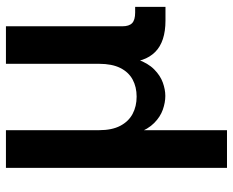

<svg xmlns="http://www.w3.org/2000/svg" viewBox="-88 -481 773 637"><g transform="rotate(-90 298.5 -162.5)"><path d="M60.1 204.1V-529.3H185.1V-220.2Q185.1 -177.7 199.5 -150.1Q213.9 -122.6 239 -109.1Q264.2 -95.7 296.4 -95.7Q328.6 -95.7 353.3 -109.1Q377.9 -122.6 391.6 -150.1Q405.3 -177.7 405.3 -220.2V-529.3H529.8V-143.1Q529.8 -120.6 540.3 -110.6Q550.8 -100.6 575.2 -100.6H594.2V0H548.8Q478.5 0 444.3 -34.4Q410.2 -68.8 410.2 -133.3V-182.6H432.6Q432.6 -128.4 419.9 -93Q407.2 -57.6 386.7 -37.4Q366.2 -17.1 343 -8.8Q319.8 -0.5 298.8 -0.5Q276.9 -0.5 253.2 -8.8Q229.5 -17.1 209 -37.4Q188.5 -57.6 175.5 -93Q162.6 -128.4 162.6 -182.6H185.1V204.1Z"/></g></svg>

Font: Inter 24pt SemiBold
Style: Regular
Weight: 600
Designer: Rasmus Andersson
Foundry: rsms
Version: Version 4.001;git-66647c0bb